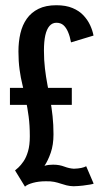

<svg xmlns="http://www.w3.org/2000/svg" viewBox="-20 -702 399 734"><path d="M75.5 11.5 37.5 -50.5Q41.5 -53.5 50.5 -61.8Q59.5 -70 70 -85.2Q80.5 -100.5 87.2 -123.8Q94 -147 94 -181Q94 -223 89.5 -256.5Q85 -290 79 -319.2Q73 -348.5 66 -376.8Q59 -405 54.8 -436.2Q50.5 -467.5 50.5 -505Q50.5 -542.5 58 -574.5Q65.5 -606.5 82.5 -630.5Q99.5 -654.5 127.2 -668.2Q155 -682 195.5 -682Q232 -682 257.5 -671.2Q283 -660.5 299.2 -643Q315.5 -625.5 324.8 -605.2Q334 -585 337.5 -566L251.5 -540Q247.5 -562.5 240.2 -579.5Q233 -596.5 222.5 -605.8Q212 -615 195.5 -615Q180 -615 169.2 -602.8Q158.5 -590.5 153.2 -567Q148 -543.5 148 -508.5Q148 -472 151.8 -440.2Q155.5 -408.5 161.2 -379Q167 -349.5 172.2 -319.8Q177.5 -290 181 -257.8Q184.5 -225.5 184.5 -188.5Q184.5 -148.5 174 -118.2Q163.5 -88 150 -68Q157.5 -70.5 165.8 -71.5Q174 -72.5 183 -72.5Q196 -72.5 206.5 -70.5Q217 -68.5 226.2 -65Q235.5 -61.5 244.5 -59.5Q253.5 -57.5 262.5 -57Q279 -57.5 290.8 -60Q302.5 -62.5 309.5 -66.5L338 0Q335.5 1.5 324.5 3.5Q313.5 5.5 297 7.5Q280.5 9.5 261 10Q246 9.5 234.2 6.5Q222.5 3.5 211.5 -0.2Q200.5 -4 187 -6.8Q173.5 -9.5 154.5 -9Q128 -9 106 -3Q84 3 75.5 11.5ZM18 -301V-366H254.5V-301Z"/></svg>

Font: Anybody ExtraCondensed Medium
Style: Regular
Weight: 500
Width: 2
Version: Version 1.113;gftools[0.9.25]